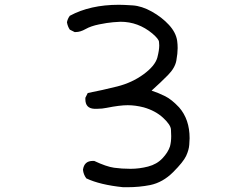

<svg xmlns="http://www.w3.org/2000/svg" viewBox="-20 -767 1040 803"><path d="M513 16H495Q398 6 341 -21Q329 -37 327 -57Q332 -94 368 -94H374Q425 -70 457 -65.5Q489 -61 526 -61Q563 -61 599.5 -70.5Q636 -80 659.5 -105Q683 -130 691 -155Q696 -174 696 -198Q696 -205 695 -225Q694 -245 662 -274.5Q630 -304 581 -318Q546 -327 514 -327Q481 -327 426 -316Q407 -312 387 -312H374Q337 -314 337 -352V-358L347 -378Q409 -390 470.5 -405.5Q532 -421 580 -456Q628 -491 638 -526Q646 -557 646 -577Q646 -580 645 -592Q644 -604 617 -627Q558 -676 484 -676Q477 -676 453 -674Q429 -672 394.5 -665Q360 -658 338 -645.5Q316 -633 297 -633H292L272 -643Q263 -656 260 -674Q263 -689 272 -701Q357 -747 477 -747Q496 -747 534.5 -744.5Q573 -742 615 -718.5Q657 -695 686.5 -663Q716 -631 721 -596Q723 -581 723 -566Q723 -544 717.5 -513.5Q712 -483 682.5 -453Q653 -423 614 -388Q644 -378 671 -364.5Q698 -351 729 -318Q773 -268 773 -189Q773 -182 771.5 -161Q770 -140 758.5 -115Q747 -90 704 -47Q661 -4 608 7Q562 16 513 16Z"/></svg>

Font: Xiaolai Mono SC
Style: Regular
Weight: 400
Monospace: yes
Designer: LXGW / Nozomi Seto
Version: Version 3.113;September 30, 2024